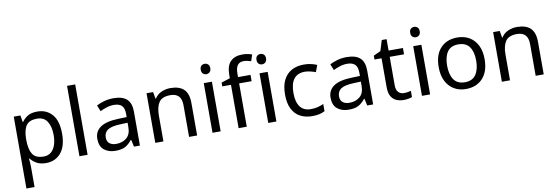

<svg xmlns="http://www.w3.org/2000/svg" viewBox="-66 -1284 5928 2042"><g transform="rotate(-10 2897.5 -262.5)"><path d="M340 -546Q439 -546 499.5 -477Q560 -408 560 -269Q560 -132 499.5 -61Q439 10 339 10Q277 10 236.5 -13.5Q196 -37 173 -68H167Q169 -51 171 -25Q173 1 173 20V240H85V-536H157L169 -463H173Q197 -498 236 -522Q275 -546 340 -546ZM324 -472Q242 -472 208.5 -426Q175 -380 173 -286V-269Q173 -170 205.5 -116.5Q238 -63 326 -63Q375 -63 406.5 -90Q438 -117 453.5 -163.5Q469 -210 469 -270Q469 -362 433.5 -417Q398 -472 324 -472Z M788 0H700V-760H788Z M1161 -545Q1259 -545 1306 -502Q1353 -459 1353 -365V0H1289L1272 -76H1268Q1233 -32 1194.5 -11Q1156 10 1088 10Q1015 10 967 -28.5Q919 -67 919 -149Q919 -229 982 -272.5Q1045 -316 1176 -320L1267 -323V-355Q1267 -422 1238 -448Q1209 -474 1156 -474Q1114 -474 1076 -461.5Q1038 -449 1005 -433L978 -499Q1013 -518 1061 -531.5Q1109 -545 1161 -545ZM1187 -259Q1087 -255 1048.5 -227Q1010 -199 1010 -148Q1010 -103 1037.5 -82Q1065 -61 1108 -61Q1176 -61 1221 -98.5Q1266 -136 1266 -214V-262Z M1777 -546Q1873 -546 1922 -499.5Q1971 -453 1971 -349V0H1884V-343Q1884 -472 1764 -472Q1675 -472 1641 -422Q1607 -372 1607 -278V0H1519V-536H1590L1603 -463H1608Q1634 -505 1680 -525.5Q1726 -546 1777 -546Z M2182 -737Q2202 -737 2217.5 -723.5Q2233 -710 2233 -681Q2233 -653 2217.5 -639Q2202 -625 2182 -625Q2160 -625 2145 -639Q2130 -653 2130 -681Q2130 -710 2145 -723.5Q2160 -737 2182 -737ZM2225 -536V0H2137V-536Z M2642 -468H2507V0H2419V-468H2325V-509L2419 -539V-570Q2419 -674 2465 -719.5Q2511 -765 2593 -765Q2625 -765 2651.5 -759.5Q2678 -754 2697 -747L2674 -678Q2658 -683 2637 -688Q2616 -693 2594 -693Q2550 -693 2528.5 -663.5Q2507 -634 2507 -571V-536H2642Z M2784 -737Q2804 -737 2819.5 -723.5Q2835 -710 2835 -681Q2835 -653 2819.5 -639Q2804 -625 2784 -625Q2762 -625 2747 -639Q2732 -653 2732 -681Q2732 -710 2747 -723.5Q2762 -737 2784 -737ZM2827 -536V0H2739V-536Z M3212 10Q3141 10 3085.5 -19Q3030 -48 2998.5 -109Q2967 -170 2967 -265Q2967 -364 3000 -426Q3033 -488 3089.5 -517Q3146 -546 3218 -546Q3259 -546 3297 -537.5Q3335 -529 3359 -517L3332 -444Q3308 -453 3276 -461Q3244 -469 3216 -469Q3058 -469 3058 -266Q3058 -169 3096.5 -117.5Q3135 -66 3211 -66Q3255 -66 3288.5 -75Q3322 -84 3350 -97V-19Q3323 -5 3290.5 2.5Q3258 10 3212 10Z M3680 -545Q3778 -545 3825 -502Q3872 -459 3872 -365V0H3808L3791 -76H3787Q3752 -32 3713.5 -11Q3675 10 3607 10Q3534 10 3486 -28.5Q3438 -67 3438 -149Q3438 -229 3501 -272.5Q3564 -316 3695 -320L3786 -323V-355Q3786 -422 3757 -448Q3728 -474 3675 -474Q3633 -474 3595 -461.5Q3557 -449 3524 -433L3497 -499Q3532 -518 3580 -531.5Q3628 -545 3680 -545ZM3706 -259Q3606 -255 3567.5 -227Q3529 -199 3529 -148Q3529 -103 3556.5 -82Q3584 -61 3627 -61Q3695 -61 3740 -98.5Q3785 -136 3785 -214V-262Z M4217 -62Q4237 -62 4258 -65.5Q4279 -69 4292 -73V-6Q4278 1 4252 5.5Q4226 10 4202 10Q4160 10 4124.5 -4.5Q4089 -19 4067 -55Q4045 -91 4045 -156V-468H3969V-510L4046 -545L4081 -659H4133V-536H4288V-468H4133V-158Q4133 -109 4156.5 -85.5Q4180 -62 4217 -62Z M4444 -737Q4464 -737 4479.5 -723.5Q4495 -710 4495 -681Q4495 -653 4479.5 -639Q4464 -625 4444 -625Q4422 -625 4407 -639Q4392 -653 4392 -681Q4392 -710 4407 -723.5Q4422 -737 4444 -737ZM4487 -536V0H4399V-536Z M5123 -269Q5123 -136 5055.5 -63Q4988 10 4873 10Q4802 10 4746.5 -22.5Q4691 -55 4659 -117.5Q4627 -180 4627 -269Q4627 -402 4694 -474Q4761 -546 4876 -546Q4949 -546 5004.5 -513.5Q5060 -481 5091.5 -419.5Q5123 -358 5123 -269ZM4718 -269Q4718 -174 4755.5 -118.5Q4793 -63 4875 -63Q4956 -63 4994 -118.5Q5032 -174 5032 -269Q5032 -364 4994 -418Q4956 -472 4874 -472Q4792 -472 4755 -418Q4718 -364 4718 -269Z M5520 -546Q5616 -546 5665 -499.5Q5714 -453 5714 -349V0H5627V-343Q5627 -472 5507 -472Q5418 -472 5384 -422Q5350 -372 5350 -278V0H5262V-536H5333L5346 -463H5351Q5377 -505 5423 -525.5Q5469 -546 5520 -546Z"/></g></svg>

Font: Noto Sans Tifinagh Ahaggar
Style: Regular
Weight: 400
Designer: JamraPatel
Foundry: JamraPatel LLC
Version: Version 2.006; ttfautohint (v1.8.4.7-5d5b)